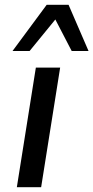

<svg xmlns="http://www.w3.org/2000/svg" viewBox="-20 -778 388 798"><path d="M50 0 129 -497H230L151 0ZM32 -566 174 -758H265L348 -566H278L210 -697L103 -566Z"/></svg>

Font: Nunito Sans 7pt Medium
Style: Italic
Weight: 500
Italic angle: -9°
Designer: Vernon Adams
Foundry: Vernon Adams
Version: Version 3.101;gftools[0.9.27]